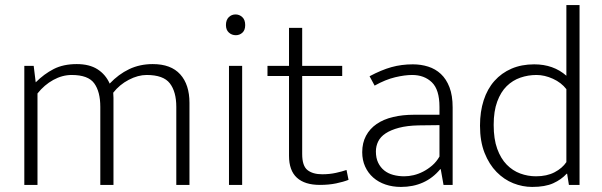

<svg xmlns="http://www.w3.org/2000/svg" viewBox="-20 -730 2376 758"><path d="M128 0H76V-470H113L121 -405Q154 -438 192 -457.5Q230 -477 283 -477Q333 -477 365 -456.5Q397 -436 413 -400Q448 -437 490 -457Q532 -477 583 -477Q655 -477 691.5 -436.5Q728 -396 728 -324V0H676V-308Q676 -368 650.5 -401Q625 -434 559 -434Q525 -434 488.5 -415Q452 -396 427 -364Q428 -355 428 -344Q428 -333 428 -324V0H376V-308Q376 -368 352 -401Q328 -434 263 -434Q226 -434 190.5 -414.5Q155 -395 128 -361Z M884 0V-470H936V0ZM911 -591Q895 -591 883.5 -601.5Q872 -612 872 -631Q872 -651 883 -662Q894 -673 910 -673Q925 -673 936.5 -662.5Q948 -652 948 -631Q948 -611 937 -601Q926 -591 911 -591Z M1331 -430H1173V-122Q1173 -75 1194 -58.5Q1215 -42 1252 -42Q1281 -42 1306 -47.5Q1331 -53 1348 -59L1356 -20Q1336 -12 1307 -6Q1278 0 1243 0Q1183 0 1152 -28.5Q1121 -57 1121 -115V-430H1036V-470H1121V-620H1173V-470H1331Z M1439 -429Q1486 -454 1525.5 -465Q1565 -476 1610 -476Q1642 -476 1670.5 -467Q1699 -458 1720.5 -438Q1742 -418 1754.5 -385.5Q1767 -353 1767 -306V0H1731L1720 -62H1718Q1689 -27 1650 -9.5Q1611 8 1563 8Q1530 8 1502 -1.5Q1474 -11 1453.5 -29Q1433 -47 1421.5 -72.5Q1410 -98 1410 -129Q1410 -166 1425 -194Q1440 -222 1467 -240.5Q1494 -259 1531.5 -268Q1569 -277 1615 -277H1715V-308Q1715 -376 1685 -405Q1655 -434 1607 -434Q1578 -434 1540 -425Q1502 -416 1459 -392ZM1715 -236 1632 -235Q1587 -234 1555 -225.5Q1523 -217 1502.5 -203.5Q1482 -190 1473 -171.5Q1464 -153 1464 -132Q1464 -106 1473 -87.5Q1482 -69 1497 -57Q1512 -45 1532.5 -39.5Q1553 -34 1576 -34Q1594 -34 1613 -38.5Q1632 -43 1650.5 -52.5Q1669 -62 1686 -76.5Q1703 -91 1715 -112Z M2216 -710H2268V0H2226L2219 -44H2217Q2196 -21 2164 -6.5Q2132 8 2081 8Q2043 8 2006.5 -6.5Q1970 -21 1940.5 -51Q1911 -81 1893 -126.5Q1875 -172 1875 -234Q1875 -289 1889.5 -334Q1904 -379 1932 -410.5Q1960 -442 1999.5 -459Q2039 -476 2089 -476Q2165 -476 2216 -431ZM2216 -378Q2196 -404 2163 -419Q2130 -434 2098 -434Q2065 -434 2034.5 -423.5Q2004 -413 1980.5 -390Q1957 -367 1943 -329Q1929 -291 1929 -237Q1929 -181 1943 -142.5Q1957 -104 1980.5 -80Q2004 -56 2034 -45Q2064 -34 2096 -34Q2139 -34 2169.5 -50Q2200 -66 2216 -90Z"/></svg>

Font: Mukta Vaani ExtraLight
Style: Regular
Weight: 275
Designer: Noopur Datye, Girish Dalvi, Yashodeep Gholap, Pallavi Karambelkar
Foundry: Ek Type
Version: Version 2.538;PS 1.000;hotconv 16.6.51;makeotf.lib2.5.65220;